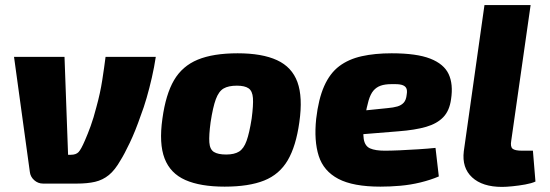

<svg xmlns="http://www.w3.org/2000/svg" viewBox="-20 -720 2156 753"><path d="M591 -497Q585 -457 575.5 -415.5Q566 -374 555 -336Q544 -298 532 -267Q511 -206 489 -160Q467 -114 453 -92Q431 -53 407 -33.5Q383 -14 353 -7Q323 0 281 0H149Q129 0 114 -13.5Q99 -27 97 -46L35 -497H233L247 -113H258Q278 -113 288 -123.5Q298 -134 313 -169Q324 -194 335.5 -225.5Q347 -257 358 -300Q373 -354 381 -405.5Q389 -457 394 -497Z M912 -511Q1008 -511 1066.5 -484Q1125 -457 1146.5 -398Q1168 -339 1154 -241Q1141 -147 1108.5 -91.5Q1076 -36 1016 -12Q956 12 861 12Q766 12 707 -14Q648 -40 625.5 -98.5Q603 -157 617 -255Q630 -350 662.5 -405.5Q695 -461 755.5 -486Q816 -511 912 -511ZM909 -384Q876 -384 857 -373Q838 -362 826.5 -331Q815 -300 806 -241Q799 -189 801 -161.5Q803 -134 819 -124Q835 -114 867 -114Q899 -114 917.5 -125.5Q936 -137 947 -167.5Q958 -198 967 -255Q974 -308 972 -335.5Q970 -363 955 -373.5Q940 -384 909 -384Z M1516 -511Q1614 -511 1667.5 -490Q1721 -469 1739.5 -429.5Q1758 -390 1749 -331Q1743 -286 1718.5 -260.5Q1694 -235 1651 -222.5Q1608 -210 1542 -205L1283 -184L1295 -275L1500 -296Q1523 -298 1538.5 -302.5Q1554 -307 1563.5 -317.5Q1573 -328 1575 -349Q1578 -366 1573 -375Q1568 -384 1554.5 -387.5Q1541 -391 1515 -390Q1490 -390 1473 -384Q1456 -378 1444.5 -364.5Q1433 -351 1425.5 -325.5Q1418 -300 1411 -259Q1402 -203 1406.5 -175Q1411 -147 1431.5 -138Q1452 -129 1489 -129Q1512 -129 1547 -130.5Q1582 -132 1620.5 -134.5Q1659 -137 1688 -140L1701 -28Q1668 -14 1629 -4.5Q1590 5 1550 8.5Q1510 12 1472 12Q1365 12 1307 -18.5Q1249 -49 1230 -108.5Q1211 -168 1220 -254Q1229 -332 1251.5 -382.5Q1274 -433 1310.5 -460.5Q1347 -488 1398.5 -499.5Q1450 -511 1516 -511Z M2061 -700 1985 -168Q1981 -145 1990 -137Q1999 -129 2028 -129H2070L2080 -8Q2065 -1 2040 3.5Q2015 8 1990 10.5Q1965 13 1949 13Q1872 13 1831.5 -24.5Q1791 -62 1799 -127L1880 -700Z"/></svg>

Font: Exo 2 ExtraBold
Style: Italic
Weight: 800
Italic angle: -8°
Designer: Natanael Gama
Foundry: Natanael Gama
Version: Version 2.010